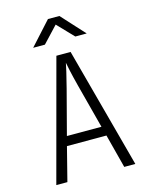

<svg xmlns="http://www.w3.org/2000/svg" viewBox="-137 -1036 874 1122"><g transform="rotate(-15 300.0 -475.0)"><path d="M61 0 257 -730H343L539 0H472L419 -204H180L128 0ZM195 -261H404L334 -528Q319 -586 310.5 -625Q302 -664 300 -676Q298 -664 289 -625Q280 -586 265 -528ZM138 -810 265 -950H334L462 -810H393L300 -907L209 -810Z"/></g></svg>

Font: JetBrains Mono NL ExtraLight
Style: Regular
Weight: 200
Designer: Philipp Nurullin, Konstantin Bulenkov
Foundry: JetBrains
Version: Version 2.304; ttfautohint (v1.8.4.7-5d5b)